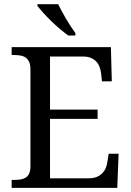

<svg xmlns="http://www.w3.org/2000/svg" viewBox="-20 -904 631 924"><path d="M220.7 -45.9H404.8Q428.7 -45.9 444.1 -52Q459.5 -58.1 470.7 -68.8Q481.9 -79.6 488.3 -93.8Q494.6 -107.9 496.6 -124L502.9 -164.1H550.8L544.4 0H36.1V-38.1H47.4Q63 -38.1 77.1 -40Q91.3 -42 102.5 -48.6Q113.8 -55.2 120.1 -68.4Q126.5 -81.5 126.5 -103V-569.8Q126.5 -592.8 120.1 -606.2Q113.8 -619.6 103.3 -627Q92.8 -634.3 78.4 -636.7Q64 -639.2 47.4 -639.2H36.1V-677.2H513.7L518.1 -512.7H470.7L466.3 -552.7Q463.9 -568.8 458.7 -582.8Q453.6 -596.7 443.4 -607.7Q433.1 -618.7 417.7 -625.2Q402.3 -631.8 380.9 -631.8H220.7V-376.5H449.7V-332H220.7ZM342.8 -732.9H308.6Q290 -746.6 267.3 -765.6Q244.6 -784.7 223.9 -805.2Q203.1 -825.7 186 -844.7Q168.9 -863.8 160.2 -875V-883.8H259.8Q267.6 -868.7 277.6 -849.6Q287.6 -830.6 299.1 -811.5Q310.5 -792.5 322 -774.9Q333.5 -757.3 342.8 -744.6Z"/></svg>

Font: MUA Office
Style: Regular
Weight: 400
Designer: Khon Soe Zaw Thu
Foundry: Myanmar Unicode
Version: Version 2.10 June 24, 2017